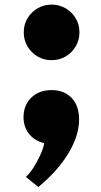

<svg xmlns="http://www.w3.org/2000/svg" viewBox="-20 -600 428 812"><path d="M198 -345.5Q165.5 -345.5 138.8 -361.2Q112 -377 96.2 -403.8Q80.5 -430.5 80.5 -463Q80.5 -496 96.2 -522.5Q112 -549 138.8 -564.8Q165.5 -580.5 198 -580.5Q231 -580.5 257.8 -564.8Q284.5 -549 300.2 -522.5Q316 -496 316 -463Q316 -430.5 300.2 -403.8Q284.5 -377 257.8 -361.2Q231 -345.5 198 -345.5ZM142 191 89.5 148Q104.5 135 120.8 110Q137 85 150 56.5Q163 28 167 5.5Q125.5 -5 102.5 -34.2Q79.5 -63.5 79.5 -104Q79.5 -155.5 112.5 -187.2Q145.5 -219 198 -219Q251.5 -219 283 -185.8Q314.5 -152.5 314.5 -95Q314.5 -26.5 269.2 48.5Q224 123.5 142 191Z"/></svg>

Font: Spartan Thin ExtraBold
Style: Regular
Weight: 800
Version: Version 1.004